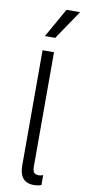

<svg xmlns="http://www.w3.org/2000/svg" viewBox="-105 -1004 460 1045"><g transform="rotate(10 124.5 -482.0)"><path d="M82.7 -805.4H139.6L248.6 -966.6H173.7ZM164.4 3.6C180 3.6 194.6 0.7 204.9 -3.9V-58.6C197.4 -55 188.6 -53.3 179.3 -53.3C151.3 -53.3 146.7 -72.4 146.7 -96.6V-727.3H83.5V-92C83.5 -42.3 98.4 3.6 164.4 3.6Z"/></g></svg>

Font: TID UI Light
Style: Regular
Weight: 300
Designer: The TID Project Authors
Foundry: Bakken & Bæck
Version: Version 1.001;hotconv 1.0.109;makeotfexe 2.5.65596